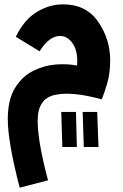

<svg xmlns="http://www.w3.org/2000/svg" viewBox="-20 -476 566 887"><path d="M71 391 202 357Q182 285 168 209.5Q154 134 154 81Q154 -20 233 -37.5Q312 -55 450 -17Q460 -40 474.5 -88Q489 -136 489 -198Q489 -295 433.5 -375.5Q378 -456 271 -456Q209 -456 150.5 -421Q92 -386 53 -306L163 -239Q207 -310 258 -310Q292 -310 316.5 -274Q341 -238 336 -173Q293 -182 238.5 -178Q184 -174 133 -148.5Q82 -123 49 -69Q16 -15 16 74Q16 180 71 391ZM367 203 362 41H429L435 203ZM268 203 263 41H331L335 203Z"/></svg>

Font: Noto Sans Arabic Condensed Extra
Style: Regular
Weight: 800
Width: 3
Designer: Nadine Chahine - Monotype Design Team
Foundry: Monotype Imaging Inc.
Version: Version 1.902